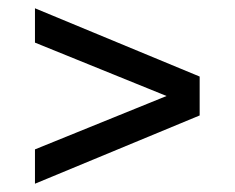

<svg xmlns="http://www.w3.org/2000/svg" viewBox="-20 -612 567 464"><path d="M64.5 -168V-251L382.5 -380L64.5 -509V-592L462.5 -427V-333Z"/></svg>

Font: Encode Sans SmCnd Md
Style: Regular
Weight: 500
Width: 4
Designer: Multiple Designers
Foundry: Impallari Type
Version: Version 3.002; ttfautohint (v1.8.3) -l 8 -r 50 -G 200 -x 14 